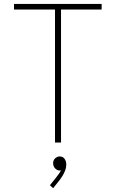

<svg xmlns="http://www.w3.org/2000/svg" viewBox="-20 -740 602 997"><path d="M265.6 0V-699.2H296.9V0ZM52.7 -690.4V-719.7H507.8V-690.4ZM255.9 237.3 239.3 221.7 271.5 181.6Q281.7 168.9 287.8 159.9Q293.9 150.9 296.4 143.3Q298.8 135.7 297.9 127.9L310.5 126Q307.1 134.8 301.8 140.1Q296.4 145.5 289.1 145.5Q277.3 145.5 266.6 134.8Q255.9 124 255.9 107.4Q255.9 91.8 266.6 82Q277.3 72.3 289.1 72.3Q306.2 72.3 315.2 84.5Q324.2 96.7 324.2 115.2Q324.2 130.4 318.1 145.8Q312 161.1 304.2 173.8Q296.4 186.5 291 193.4Z"/></svg>

Font: Reddit Mono ExtraLight
Style: Regular
Weight: 250
Monospace: yes
Designer: Stephen Hutchings
Foundry: Reddit
Version: Version 1.014